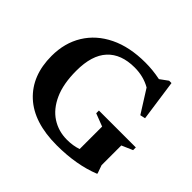

<svg xmlns="http://www.w3.org/2000/svg" viewBox="-171 -898 1102 1102"><g transform="rotate(45 380.5 -347.0)"><path d="M683.5 -88.5 700.5 -40.5V-35.5Q580.5 13 420.5 13Q234.5 13 135.8 -78.2Q37 -169.5 37 -329Q37 -434.5 86 -514.2Q135 -594 226.5 -638.5Q318 -683 445 -683Q475 -683 503.5 -680.2Q532 -677.5 567 -670.5L615 -705.5H634L669.5 -455.5L638 -448.5L551 -586.5Q493.5 -619.5 421.5 -619.5Q312.5 -619.5 255 -557.2Q197.5 -495 197.5 -369Q197.5 -263.5 229.2 -192.8Q261 -122 315.8 -86.5Q370.5 -51 440 -51Q488.5 -51 529 -65V-247.5L451 -277.5V-299.5H750.5V-277.5L683.5 -248.5Z"/></g></svg>

Font: Newsreader 16pt
Style: Bold
Weight: 700
Designer: Hugues Gentile
Foundry: Production Type
Version: Version 1.003; ttfautohint (v1.8.3)